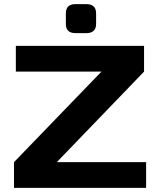

<svg xmlns="http://www.w3.org/2000/svg" viewBox="-20 -913 776 933"><path d="M399 -752H347Q300 -752 300 -797V-848Q300 -893 347 -893H399Q447 -893 447 -848V-797Q447 -752 399 -752ZM690 -125V0H48V-125L473 -565H57V-690H680V-565L256 -125Z"/></svg>

Font: Exo 2 Expanded
Style: Bold
Weight: 700
Width: 7
Designer: Natanael Gama
Version: Version 1.001;PS 001.001;hotconv 1.0.70;makeotf.lib2.5.58329